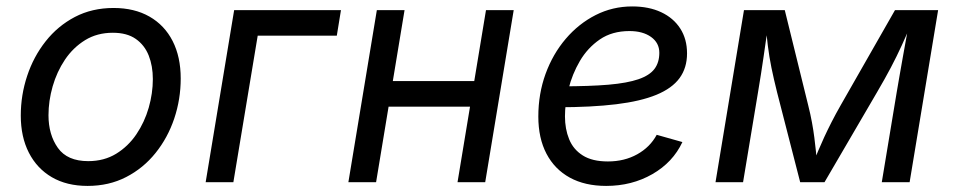

<svg xmlns="http://www.w3.org/2000/svg" viewBox="-20 -578 3028 609"><path d="M257.8 11.7Q191.9 11.7 144.5 -15.9Q97.2 -43.5 71.5 -93.8Q45.9 -144 45.9 -211.4Q45.9 -276.4 66.2 -337.4Q86.4 -398.4 124.8 -447Q163.1 -495.6 217.5 -524.2Q272 -552.7 340.3 -552.7Q406.2 -552.7 454.1 -525.4Q502 -498 527.6 -447.8Q553.2 -397.5 553.2 -329.1Q553.2 -263.2 532.7 -202.1Q512.2 -141.1 473.4 -92.8Q434.6 -44.4 380.1 -16.4Q325.7 11.7 257.8 11.7ZM259.8 -66.9Q310.1 -66.9 348.4 -90.3Q386.7 -113.8 412.6 -152.1Q438.5 -190.4 451.7 -236.3Q464.8 -282.2 464.8 -327.1Q464.8 -368.7 451.7 -401.9Q438.5 -435.1 410.6 -454.6Q382.8 -474.1 337.9 -474.1Q288.1 -474.1 250 -450.7Q211.9 -427.2 186 -388.7Q160.2 -350.1 147 -304Q133.8 -257.8 133.8 -212.4Q133.8 -150.9 163.6 -108.9Q193.4 -66.9 259.8 -66.9Z M1061.5 -545.9 1048.3 -464.8H797.4L720.2 0H632.3L722.7 -545.9Z M1504.4 -320.8 1490.7 -239.7H1191.4L1205.1 -320.8ZM1263.2 -545.9 1172.9 0H1085L1175.3 -545.9ZM1609.4 -545.9 1519 0H1431.2L1521.5 -545.9Z M1902.8 11.7Q1835.4 11.7 1787.4 -14.6Q1739.3 -41 1713.4 -90.3Q1687.5 -139.6 1687.5 -208.5Q1687.5 -280.3 1710.4 -343.5Q1733.4 -406.7 1774.4 -454.8Q1815.4 -502.9 1869.4 -530.3Q1923.3 -557.6 1985.4 -557.6Q2038.1 -557.6 2077.1 -539.3Q2116.2 -521 2137.7 -487.5Q2159.2 -454.1 2159.2 -408.7Q2159.2 -362.8 2135.5 -330.3Q2111.8 -297.9 2062 -277.3Q2012.2 -256.8 1934.3 -247.3Q1856.4 -237.8 1748.5 -237.8L1760.3 -304.2Q1849.6 -304.2 1909.7 -309.3Q1969.7 -314.5 2005.1 -326.7Q2040.5 -338.9 2055.9 -359.4Q2071.3 -379.9 2071.3 -410.6Q2071.3 -441.9 2045.2 -460.7Q2019 -479.5 1976.6 -479.5Q1921.4 -479.5 1882.6 -452.9Q1843.8 -426.3 1819.3 -384.5Q1794.9 -342.8 1783.4 -296.1Q1772 -249.5 1772 -209Q1772 -168.9 1785.2 -136.5Q1798.3 -104 1828.4 -85Q1858.4 -65.9 1908.2 -65.9Q1960.4 -65.9 2001.2 -88.6Q2042 -111.3 2063 -150.4L2144.5 -127.4Q2114.3 -63 2049.1 -25.6Q1983.9 11.7 1902.8 11.7Z M2249.5 0 2339.8 -545.9H2469.2L2543.5 -244.1Q2550.8 -215.3 2555.4 -189.9Q2560.1 -164.6 2563 -141.6Q2565.9 -118.7 2568.1 -97.4Q2570.3 -76.2 2571.8 -55.7H2557.1Q2565.9 -77.6 2575 -99.1Q2584 -120.6 2594.5 -143.3Q2605 -166 2617.7 -190.9Q2630.4 -215.8 2646.5 -244.1L2818.8 -545.9H2955.6L2865.2 0H2776.9L2824.2 -285.2Q2828.6 -311.5 2833.7 -340.3Q2838.9 -369.1 2844 -398.7Q2849.1 -428.2 2854.5 -457Q2859.9 -485.8 2864.7 -512.2H2874.5Q2856.4 -469.2 2840.3 -434.1Q2824.2 -398.9 2805.7 -363.8Q2787.1 -328.6 2761.7 -285.2L2595.2 0H2518.1L2444.8 -285.2Q2434.1 -328.1 2427 -362.8Q2419.9 -397.5 2415.5 -432.9Q2411.1 -468.3 2406.7 -512.2H2418.5Q2414.1 -483.4 2410.2 -455.1Q2406.2 -426.8 2402.1 -398.7Q2397.9 -370.6 2393.6 -342.3Q2389.2 -314 2384.3 -285.2L2336.9 0Z"/></svg>

Font: Inter
Style: Italic
Weight: 400
Italic angle: -9.3988°
Designer: Rasmus Andersson
Foundry: rsms
Version: Version 4.001;git-66647c0bb